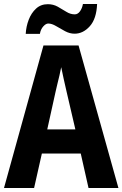

<svg xmlns="http://www.w3.org/2000/svg" viewBox="-20 -943 614 963"><path d="M424 0 385 -173H190L151 0H0L198 -715H374L574 0ZM314 -483Q306 -517 299.5 -547Q293 -577 287 -606Q284 -589 278.5 -566Q273 -543 267.5 -520.5Q262 -498 259 -484L217 -294H358ZM109 -773Q111 -810 124 -844Q137 -878 161 -900Q185 -922 220 -922Q247 -922 269.5 -909.5Q292 -897 312.5 -884Q333 -871 355 -871Q370 -871 381 -886Q392 -901 396 -923H467Q464 -849 430.5 -811.5Q397 -774 354 -774Q330 -774 306.5 -786.5Q283 -799 261.5 -812Q240 -825 222 -825Q210 -825 197 -810.5Q184 -796 180 -773Z"/></svg>

Font: Noto Sans Gurmukhi UI Condensed
Style: Bold
Weight: 700
Width: 3
Designer: Jelle Bosma - Monotype Design Team
Foundry: Monotype Imaging Inc.
Version: Version 2.004; ttfautohint (v1.8.4.7-5d5b)